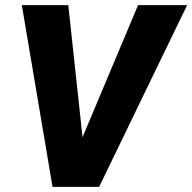

<svg xmlns="http://www.w3.org/2000/svg" viewBox="-20 -731 752 751"><path d="M294.4 -174.3 520 -710.9H711.9L367.7 0H243.2ZM247.1 -710.9 306.6 -159.2 304.7 0H185.5L65.4 -710.9Z"/></svg>

Font: Roboto Black
Style: Italic
Weight: 900
Italic angle: -12°
Designer: Christian Robertson
Foundry: Google
Version: Version 3.0; 2020